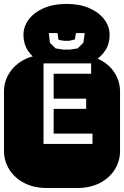

<svg xmlns="http://www.w3.org/2000/svg" viewBox="-22 -943 622 963"><path d="M213.9 0Q147.9 0 99.6 -25.1Q51.3 -50.3 24.7 -92.8Q-2 -135.3 -2 -186V-482.9Q-2 -534.2 24.7 -576.4Q51.3 -618.7 99.6 -643.8Q147.9 -668.9 213.9 -668.9H364.3Q430.2 -668.9 478.8 -643.8Q527.3 -618.7 553.7 -576.4Q580.1 -534.2 580.1 -482.9V-186Q580.1 -135.3 553.7 -92.8Q527.3 -50.3 478.8 -25.1Q430.2 0 364.3 0ZM196.3 -221.2H441.9V-272.9H247.1V-397H410.2V-448.2H247.1V-573.2H435.1V-625H196.3ZM180.7 -631.3Q139.2 -656.2 117.4 -689.7Q95.7 -723.1 95.7 -767.6Q95.7 -810.1 122.3 -845.5Q148.9 -880.9 197.3 -902.1Q245.6 -923.3 311.5 -923.3Q377.9 -923.3 426.3 -902.1Q474.6 -880.9 501.2 -845.5Q527.8 -810.1 527.8 -767.6Q527.8 -723.1 505.9 -689.7Q483.9 -656.2 442.9 -631.3ZM294.9 -694.3H329.6L367.7 -700.2L396.5 -729.5L402.8 -777.3H358.9L353.5 -745.1L324.7 -738.3H298.8L271.5 -743.2L266.6 -777.3H222.7L228.5 -728.5L256.8 -700.2Z"/></svg>

Font: Monofett
Style: Regular
Weight: 400
Designer: Vernon Adams
Foundry: Vernon Adams
Version: Version 1.100; ttfautohint (v1.8.4.7-5d5b);gftools[0.9.28]